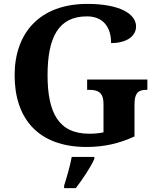

<svg xmlns="http://www.w3.org/2000/svg" viewBox="-20 -744 810 985"><path d="M424 10C514 10 592 -8 670 -44V-208C670 -265 688 -283 729 -283H736V-336H427V-283H440C487 -283 511 -265 511 -212V-65C488 -60 463 -58 438 -58C281 -58 224 -165 224 -358C224 -551 279 -660 426 -660C510 -660 550 -604 550 -523C633 -523 678 -561 678 -608C678 -673 594 -724 428 -724C183 -724 55 -574 55 -358C55 -137 175 10 424 10ZM309 208V221H369C402 178 446 113 464 71V61H348C340 105 322 168 309 208Z"/></svg>

Font: Noto Serif Lao
Style: Bold
Weight: 700
Designer: Monotype Design Team
Foundry: Monotype Imaging Inc.
Version: Version 2.003